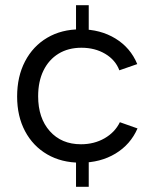

<svg xmlns="http://www.w3.org/2000/svg" viewBox="-20 -620 596 740"><path d="M273 -600H322V-472H273ZM273 -51H322V100H273ZM290 7Q217 7 162 -25Q107 -57 76.5 -114.5Q46 -172 46 -248Q46 -325 76.5 -383.5Q107 -442 162 -474.5Q217 -507 290 -507Q367 -507 425 -471.5Q483 -436 509 -373L440 -349Q425 -389 385.5 -412.5Q346 -436 294 -436Q243 -436 205.5 -413Q168 -390 147.5 -348Q127 -306 127 -249Q127 -165 172 -114.5Q217 -64 292 -64Q343 -64 383 -87Q423 -110 442 -149L510 -125Q483 -63 425 -28Q367 7 290 7Z"/></svg>

Font: Albert Sans
Style: Regular
Weight: 400
Designer: Andreas Rasmussen
Foundry: a.Foundry
Version: Version 1.025